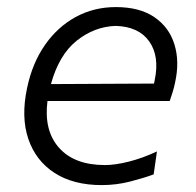

<svg xmlns="http://www.w3.org/2000/svg" viewBox="-20 -526 568 556"><path d="M274.5 10Q192.5 10 138 -25.2Q83.5 -60.5 62 -123.8Q40.5 -187 58.5 -271.5Q73.5 -343 110 -395.5Q146.5 -448 199.2 -476.8Q252 -505.5 315.5 -505.5Q384.5 -505.5 427.2 -476.2Q470 -447 485.2 -397.2Q500.5 -347.5 487 -287Q484.5 -274 480 -259.5Q475.5 -245 471.5 -233.5H117.5Q106.5 -148 151 -98Q195.5 -48 284 -48Q313.5 -48 353.2 -58Q393 -68 434.5 -87.5L425 -21Q398 -11 357.8 -0.5Q317.5 10 274.5 10ZM315 -451Q253.5 -449 202.2 -408.2Q151 -367.5 127.5 -282.5L426 -284Q427 -289.5 428 -294Q442.5 -363 412.2 -406Q382 -449 315 -451Z"/></svg>

Font: Commissioner Flair Light
Style: Italic
Weight: 300
Italic angle: -12°
Designer: Kostas Bartsokas
Foundry: Kostas Bartsokas
Version: Version 1.000; ttfautohint (v1.8.3)